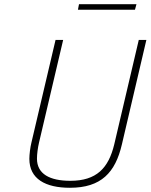

<svg xmlns="http://www.w3.org/2000/svg" viewBox="-20 -881 713 909"><path d="M619 -835 626 -861H354L349 -835ZM243 -692 129 -207C123 -183 119 -149 119 -129C119 -34 195 8 311 8C459 8 526 -64 557 -197L673 -692H637L521 -198C494 -85 437 -25 313 -25C216 -25 155 -57 155 -130C155 -151 159 -182 165 -207L279 -692Z"/></svg>

Font: RazerF5 Thin
Style: Italic
Weight: 250
Foundry: Razer Inc.
Version: Version 2